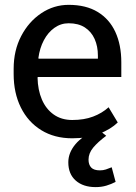

<svg xmlns="http://www.w3.org/2000/svg" viewBox="-20 -558 557 789"><path d="M276.9 10.3Q203.6 10.3 149.4 -23.2Q95.2 -56.6 65.7 -116.2Q36.1 -175.8 36.1 -253.9V-275.4Q36.1 -350.6 67.1 -409.9Q98.1 -469.2 149.7 -503.7Q201.2 -538.1 262.2 -538.1Q333.5 -538.1 381.6 -508.8Q429.7 -479.5 454.1 -426.5Q478.5 -373.5 478.5 -301.8V-241.7H135.7L134.3 -239.3Q135.3 -188.5 152.1 -149.2Q168.9 -109.9 200.7 -87.4Q232.4 -64.9 276.9 -64.9Q325.7 -64.9 362.5 -78.9Q399.4 -92.8 426.3 -117.2L463.9 -54.7Q435.5 -27.3 388.9 -8.5Q342.3 10.3 276.9 10.3ZM138.7 -316.9H382.3V-329.6Q382.3 -367.7 368.9 -397.7Q355.5 -427.7 328.9 -445.1Q302.2 -462.4 262.2 -462.4Q230 -462.4 203.6 -443.6Q177.2 -424.8 160.2 -392.6Q143.1 -360.4 137.7 -319.3ZM373 210.9Q321.8 210.9 291.3 184.1Q260.7 157.2 260.7 108.9Q260.7 69.8 289.8 34.9Q318.8 0 381.8 -27.8L416.5 0Q382.3 25.4 363 48.6Q343.8 71.8 343.8 98.1Q343.8 118.7 354.7 130.4Q365.7 142.1 390.6 142.1Q403.8 142.1 415 138.4Q426.3 134.8 439 129.4L455.1 189.5Q437.5 198.7 417.2 204.8Q397 210.9 373 210.9Z"/></svg>

Font: Roboto Slab LO
Style: Regular
Weight: 400
Designer: Google
Version: Version 2.000